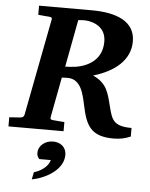

<svg xmlns="http://www.w3.org/2000/svg" viewBox="-75 -721 819 1048"><g transform="rotate(5 335.0 -197.0)"><path d="M657 -3V-50C556 -50 547 -87 529 -157C510 -232 500 -282 423 -317C536 -350 623 -416 623 -521C623 -632 519 -671 385 -671H96V-621C124 -618 154 -616 154 -616C167 -615 174 -612 171 -601L69 -71C66 -58 58 -55 46 -54C46 -54 16 -52 -13 -50V0H289V-50C259 -52 228 -55 228 -55C215 -56 210 -59 212 -70L254 -291C265 -291 278 -292 286 -292C362 -292 376 -205 389 -147C411 -42 440 16 563 16C599 16 627 10 657 -3ZM468 -506C468 -392 368 -356 292 -353C292 -353 275 -352 267 -352L316 -611L341 -613C372 -615 468 -603 468 -506ZM310 128C310 86 278 61 237 61C197 61 157 87 157 131C157 143 161 154 170 163H233C225 200 181 228 147 237L139 277C210 264 310 212 310 128Z"/></g></svg>

Font: Veleka
Style: Bold Italic
Weight: 700
Italic angle: -12°
Designer: Stefan Peev, Context Ltd, 2016; SIL International, 1997-2014.
Foundry: Stefan Peev, Context Ltd, 2016
Version: Version 5.000